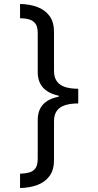

<svg xmlns="http://www.w3.org/2000/svg" viewBox="-20 -812 495 967"><path d="M374 -291Q334 -291 307 -282Q280 -273 266 -253.5Q252 -234 252 -201V-6Q252 44 229.5 74.5Q207 105 168.5 119.5Q130 134 81 135V63Q109 62 129 56Q149 50 159.5 34Q170 18 170 -13V-206Q170 -257 197 -286Q224 -315 276 -325V-330Q224 -341 197 -370.5Q170 -400 170 -450V-645Q170 -676 159.5 -691.5Q149 -707 129 -713.5Q109 -720 81 -720V-792Q130 -791 168.5 -776.5Q207 -762 229.5 -731.5Q252 -701 252 -651V-455Q252 -423 266 -403Q280 -383 307 -374Q334 -365 374 -365Z"/></svg>

Font: hexlbangla05
Style: Book
Weight: 400
Designer: Jelle Bosma - Monotype Design Team
Foundry: Monotype Imaging Inc.
Version: Version 2.003